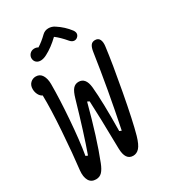

<svg xmlns="http://www.w3.org/2000/svg" viewBox="-229 -1078 1078 1207"><g transform="rotate(-30 310.0 -474.5)"><path d="M105 12Q70.5 12 55.2 -15.2Q40 -42.5 44.5 -87Q58 -199.5 69 -358.5Q80 -517.5 77.5 -612.5Q61.5 -620 52 -638.5Q42.5 -657 42.5 -678.5Q42.5 -706 59 -722Q75.5 -738 99 -738Q128.5 -738 143.8 -712.8Q159 -687.5 159 -648Q159 -540.5 148 -395Q137 -249.5 120 -149L135 -143Q182.5 -275 245 -492Q258 -538 274 -556.2Q290 -574.5 314.5 -574.5Q366 -574.5 374 -501.5Q385 -390 382 -178.5L397 -172.5Q452.5 -441 489.5 -691Q494 -721 504.5 -735.5Q515 -750 535.5 -750Q559 -750 568 -731.5Q577 -713 572.5 -681Q558.5 -569.5 523 -378.8Q487.5 -188 462 -97Q446 -42 426.8 -20.8Q407.5 0.5 381.5 0.5Q325.5 0.5 324 -85.5Q320 -333 314.5 -433L300 -440Q239 -209 181 -62Q166.5 -24.5 149.2 -6.2Q132 12 105 12ZM144 -879.5Q156 -893 174.2 -894.5Q192.5 -896 205 -887.5Q238 -907.5 275 -943.5Q293 -960.5 318.2 -960.8Q343.5 -961 364.5 -946.5Q414 -914.5 448.5 -869Q459 -854 457.5 -841.2Q456 -828.5 445 -819.5Q434 -810 419.8 -811.8Q405.5 -813.5 393 -828Q356.5 -871.5 323 -896.5Q272 -847.5 222.5 -822Q200.5 -810 180.5 -808.8Q160.5 -807.5 147 -818.5Q134.5 -829 133 -846.8Q131.5 -864.5 144 -879.5Z"/></g></svg>

Font: Monaspace Radon
Style: Regular
Weight: 400
Designer: Riley Cran & the Lettermatic Team
Foundry: Lettermatic
Version: Version 1.000 (Monaspace Radon)